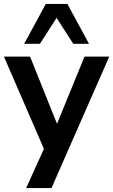

<svg xmlns="http://www.w3.org/2000/svg" viewBox="-24 -777 576 977"><path d="M109 180 211 -45V7L-4 -489H129L281 -110H251L406 -489H532L238 180ZM99 -554 209 -757H319L429 -554H349L264 -686L179 -554Z"/></svg>

Font: Nunito Sans 12pt ExtraLight
Style: Regular
Weight: 200
Version: Version 3.101;gftools[0.9.27]